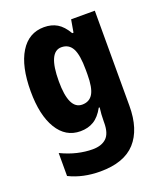

<svg xmlns="http://www.w3.org/2000/svg" viewBox="-146 -720 840 990"><g transform="rotate(-20 274.5 -225.5)"><path d="M213 -625Q254 -625 284.5 -607Q315 -589 340 -546H347L359 -615H489V-93Q489 36 426.5 105Q364 174 233 174Q138 174 63 137V11Q109 33 152 43Q195 53 235 53Q284 53 310.5 28Q337 3 337 -56V-63Q337 -101 342 -138H337Q313 -94 281.5 -75Q250 -56 208 -56Q127 -56 81.5 -131Q36 -206 36 -337Q36 -474 82.5 -549.5Q129 -625 213 -625ZM262 -497Q190 -497 190 -336Q190 -182 263 -182Q303 -182 322 -214Q341 -246 341 -320V-344Q341 -426 322 -461.5Q303 -497 262 -497Z"/></g></svg>

Font: Noto Sans Malayalam UI Condensed ExtraBold
Style: Regular
Weight: 800
Width: 3
Designer: Jelle Bosma - Monotype Design Team
Foundry: Monotype Imaging Inc.
Version: Version 2.104; ttfautohint (v1.8.4.7-5d5b)